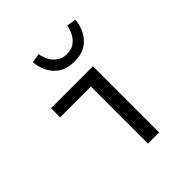

<svg xmlns="http://www.w3.org/2000/svg" viewBox="-199 -864 997 997"><g transform="rotate(-45 300.0 -365.0)"><path d="M316 0V-419H90V-486H398V0ZM348 -571Q294 -571 261 -593.5Q228 -616 211.5 -650.5Q195 -685 192 -722L243 -730Q247 -705 259.5 -681Q272 -657 294 -641.5Q316 -626 348 -626Q381 -626 402.5 -641.5Q424 -657 436.5 -681Q449 -705 453 -730L504 -722Q502 -685 485 -650.5Q468 -616 435 -593.5Q402 -571 348 -571Z"/></g></svg>

Font: SauceCodePro NFM
Style: Regular
Weight: 400
Monospace: yes
Designer: Paul D. Hunt, Teo Tuominen
Foundry: Adobe
Version: Version 2.042;hotconv 1.1.0;makeotfexe 2.6.0;Nerd Fonts 3.3.